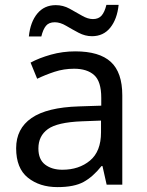

<svg xmlns="http://www.w3.org/2000/svg" viewBox="-20 -755 601 785"><path d="M288 -545Q386 -545 433 -502Q480 -459 480 -365V0H416L399 -76H395Q360 -32 321.5 -11Q283 10 215 10Q142 10 94 -28.5Q46 -67 46 -149Q46 -229 109 -272.5Q172 -316 303 -320L394 -323V-355Q394 -422 365 -448Q336 -474 283 -474Q241 -474 203 -461.5Q165 -449 132 -433L105 -499Q140 -518 188 -531.5Q236 -545 288 -545ZM314 -259Q214 -255 175.5 -227Q137 -199 137 -148Q137 -103 164.5 -82Q192 -61 235 -61Q303 -61 348 -98.5Q393 -136 393 -214V-262ZM98 -606Q104 -665 132.5 -699.5Q161 -734 208 -734Q238 -734 264.5 -719.5Q291 -705 315 -691Q339 -677 360 -677Q383 -677 395.5 -691.5Q408 -706 415 -735H465Q459 -677 431 -642Q403 -607 356 -607Q328 -607 301.5 -621Q275 -635 250.5 -649.5Q226 -664 204 -664Q180 -664 168 -649.5Q156 -635 149 -606Z"/></svg>

Font: Noto Sans Buhid
Style: Regular
Weight: 400
Designer: Monotype Design Team
Foundry: Monotype Imaging Inc.
Version: Version 2.001